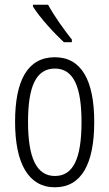

<svg xmlns="http://www.w3.org/2000/svg" viewBox="-20 -785 464 815"><path d="M184 -765H120V-757C149 -710 212 -642 251 -606H285V-617C252 -659 212 -714 184 -765ZM380 -267C380 -443 326 -542 213 -542C98 -542 44 -445 44 -268C44 -91 101 10 213 10C326 10 380 -90 380 -267ZM99 -268C99 -416 132 -494 213 -494C294 -494 326 -413 326 -267C326 -112 291 -38 213 -38C134 -38 99 -117 99 -268Z"/></svg>

Font: Noto Sans Georgian ExtraCondensed Light
Style: Regular
Weight: 300
Width: 2
Designer: Monotype Design Team, Akaki Razmadze
Foundry: Google LLC
Version: Version 2.005